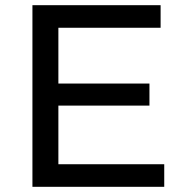

<svg xmlns="http://www.w3.org/2000/svg" viewBox="-20 -720 684 740"><path d="M613 -87H205V-313H556V-398H205V-613H599V-700H105V0H613Z"/></svg>

Font: ICO Headline
Style: Regular
Weight: 500
Designer: Julieta Ulanovsky
Foundry: Julieta Ulanovsky
Version: Version 7.200